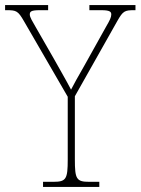

<svg xmlns="http://www.w3.org/2000/svg" viewBox="-30 -734 552 754"><path d="M139 0H360V-20H320C270 -20 264 -31 264 -108V-356L431 -652C453 -691 460 -694 497 -694H502V-714H321V-694H368C403 -694 407 -687 407 -677C407 -666 401 -654 387 -630L300 -474C276 -432 259 -402 249 -382C228 -422 204 -463 180 -506L110 -628C97 -651 87 -666 87 -677C87 -688 91 -694 126 -694H159V-714H-10V-694H-3C34 -694 41 -691 64 -651L236 -354V-108C236 -31 230 -20 180 -20H139Z"/></svg>

Font: Noto Serif Myanmar SemiCondensed Thin
Style: Regular
Weight: 100
Width: 4
Designer: Ben Mitchell and the Monotype Design Team
Foundry: Monotype Imaging Inc.
Version: Version 2.106